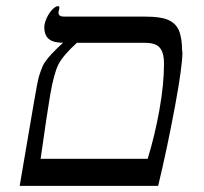

<svg xmlns="http://www.w3.org/2000/svg" viewBox="-20 -607 664 624"><path d="M572 -438 573 -440Q573 -392 549 -263Q523 -123 494 -3H44L89 -267Q102 -344 107 -360Q112 -376 119 -393Q126 -408 148 -432Q171 -456 185 -468Q154 -468 139 -480Q124 -492 124 -519Q124 -531 132 -549Q140 -566 150 -576Q161 -587 168 -587Q173 -587 173 -582L170 -566Q170 -553 188 -553H453Q501 -553 525 -543Q551 -532 561 -509Q572 -484 572 -438ZM461 -91H460Q483 -166 498 -249Q513 -334 513 -399Q513 -424 507 -439Q501 -454 488 -461Q475 -468 446 -468H230Q185 -427 170 -398Q155 -368 143 -298Q134 -246 112 -91Z"/></svg>

Font: Libra Serif Modern
Style: Italic
Weight: 400
Italic angle: -12°
Designer: Stefan Peev, Context Ltd
Foundry: Stefan Peev, Context Ltd
Version: Version 1.000